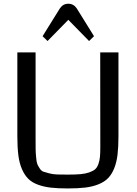

<svg xmlns="http://www.w3.org/2000/svg" viewBox="-20 -1012 744 1043"><path d="M74.2 0ZM623.5 -727.5V-272Q623.5 -213.4 618.4 -171.4Q613.3 -129.4 600.1 -96.9Q586.9 -64.5 567.1 -44.2Q547.4 -23.9 515.4 -11Q483.4 2 443.8 6.8Q404.3 11.7 348.1 11.7Q293.9 11.7 255.9 7.3Q217.8 2.9 185.5 -9Q153.3 -21 133.5 -40.8Q113.8 -60.5 99.6 -92.5Q85.4 -124.5 79.8 -168Q74.2 -211.4 74.2 -272V-727.5H173.3V-259.3Q173.3 -218.8 173.6 -200.7Q173.8 -182.6 176.3 -156.5Q178.7 -130.4 182.6 -120.8Q186.5 -111.3 195.6 -97.2Q204.6 -83 216.1 -79.3Q227.5 -75.7 247.6 -70.3Q267.6 -64.9 290.8 -64.2Q314 -63.5 348.6 -63.5Q389.6 -63.5 417.2 -65.9Q444.8 -68.4 465.3 -75.7Q485.8 -83 496.8 -92.5Q507.8 -102.1 514.4 -120.6Q521 -139.2 522.9 -159.2Q524.9 -179.2 524.9 -212.4L524.4 -727.5ZM351.1 -904.3 238.3 -789.1 211.4 -815.4 305.2 -966.3Q322.3 -991.7 351.1 -991.7Q379.9 -991.7 397 -966.3L490.7 -815.4L463.9 -789.1Z"/></svg>

Font: Coda
Style: Regular
Weight: 400
Designer: vernon adams
Foundry: vernon adams
Version: Version 2.000; ttfautohint (v0.8) -r 50 -G 200 -x